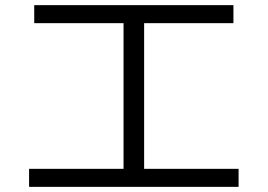

<svg xmlns="http://www.w3.org/2000/svg" viewBox="-20 -733 1040 746"><path d="M93 -7V-77H460V-643H113V-713H887V-643H540V-77H907V-7Z"/></svg>

Font: M PLUS 1
Style: Regular
Weight: 400
Designer: Coji Morishita
Foundry: UNDERFOREST DESIGN
Version: Version 1.001